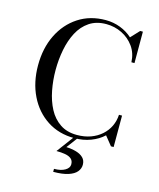

<svg xmlns="http://www.w3.org/2000/svg" viewBox="-143 -860 1002 1210"><g transform="rotate(15 358.0 -255.0)"><path d="M395 10Q293.5 10 217 -40Q140.5 -90 98 -177Q55.5 -264 55.5 -375Q55.5 -486.5 98 -573.2Q140.5 -660 217 -710Q293.5 -760 395 -760Q445 -760 490.2 -742.8Q535.5 -725.5 569.5 -694.5L621.5 -750H639V-545H619Q616.5 -603.5 585.8 -646.5Q555 -689.5 507.2 -713Q459.5 -736.5 405 -736.5Q340 -736.5 294.8 -706Q249.5 -675.5 222.2 -623.8Q195 -572 182.5 -507.5Q170 -443 170 -375Q170 -307 182.5 -242.5Q195 -178 222.2 -126.2Q249.5 -74.5 294.8 -44Q340 -13.5 405 -13.5Q454.5 -13.5 494.8 -28.2Q535 -43 564.5 -69.2Q594 -95.5 610.5 -130.2Q627 -165 629 -205H649V0H631.5L584 -59Q550 -27 501.2 -8.5Q452.5 10 395 10ZM321.5 249.5V230Q366 230 392.8 214.2Q419.5 198.5 419.5 175Q419.5 151.5 405 139Q390.5 126.5 365.2 122Q340 117.5 307.5 117.5L395 0H419.5L361.5 77.5Q398 79 427 87.5Q456 96 473.2 113.2Q490.5 130.5 490.5 158.5Q490.5 183.5 473.5 204.2Q456.5 225 419.2 237.2Q382 249.5 321.5 249.5Z"/></g></svg>

Font: Bodoni Moda SC 11pt
Style: Regular
Weight: 400
Version: Version 2.005